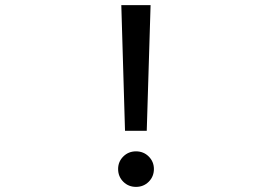

<svg xmlns="http://www.w3.org/2000/svg" viewBox="-20 -720 1090 751"><path d="M469 -208.5 454.5 -700H569L554 -208.5ZM442 -59Q442 -87.5 462.2 -107.8Q482.5 -128 512 -128Q541.5 -128 561.8 -107.8Q582 -87.5 582 -59Q582 -29.5 561.8 -9.2Q541.5 11 512 11Q482.5 11 462.2 -9.2Q442 -29.5 442 -59Z"/></svg>

Font: League Mono Extended
Style: Regular
Weight: 400
Width: 9
Designer: Tyler Finck
Foundry: The League of Moveable Type / Tyler Finck
Version: Version 2.210